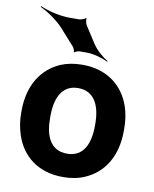

<svg xmlns="http://www.w3.org/2000/svg" viewBox="-88 -847 740 923"><g transform="rotate(10 282.5 -385.5)"><path d="M32 -269V-259C32 -220 38 -185 49 -152C80 -58 158 10 283 10C323 10 359 3 390 -11C477 -49 533 -134 533 -259V-269C533 -308 528 -343 517 -376C485 -470 407 -538 282 -538C242 -538 207 -531 176 -518C88 -479 32 -394 32 -269ZM392 -269V-259C392 -176 365 -104 283 -104C199 -104 173 -175 173 -259V-269C173 -351 200 -424 282 -424C364 -424 392 -352 392 -269ZM321 -648 270 -727C265 -734 260 -755 263 -761L260 -762C256 -757 236 -750 228 -750H178C131 -750 70 -766 38 -781L36 -777C68 -763 121 -728 152 -693L221 -616C225 -611 232 -596 230 -591L234 -590C236 -594 252 -599 258 -599H294C328 -599 373 -585 396 -573L398 -576C375 -589 339 -619 321 -648Z"/></g></svg>

Font: Asimov
Style: Edge
Weight: 500
Designer: Google
Version: Version 2.000980: 2014